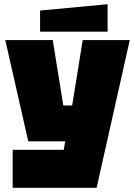

<svg xmlns="http://www.w3.org/2000/svg" viewBox="-20 -750 640 910"><path d="M40 140V-40H282L289 -80H114L5 -560H230L280 -250H322L372 -560H595L438 140ZM170 -600V-700L490 -730V-600Z"/></svg>

Font: Tektur Black
Style: Regular
Weight: 900
Designer: Adam Jagosz
Foundry: Adam Jagosz
Version: Version 1.005;gftools[0.9.30]